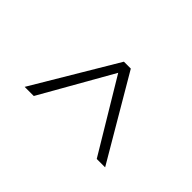

<svg xmlns="http://www.w3.org/2000/svg" viewBox="-52 -875 550 550"><g transform="rotate(45 223.0 -600.0)"><path d="M210 -726 60 -474H97L221 -692L352 -474H386L238 -726Z"/></g></svg>

Font: SSpoqa Han Sans Neo Thin
Style: Regular
Weight: 100
Designer: [Spoqa Han Sans Neo] Dong-huui Kim  Younghwa Kang  Yujin Lee  [Noto Sans] Ryoko NISHIZUKA  (kana & ideographs); Paul D. 
Foundry: Spoqa (http://www.spoqa-han-sans.com)
Version: Version 1.000